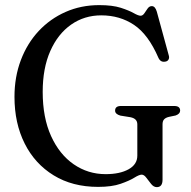

<svg xmlns="http://www.w3.org/2000/svg" viewBox="-20 -734 763 769"><path d="M631 -14.5Q631 15.5 608 15.5Q595.5 15.5 585.5 3Q575.5 -9.5 566.2 -22Q557 -34.5 547.5 -34.5Q537.5 -34.5 517.8 -22.2Q498 -10 463 2.2Q428 14.5 373 14.5Q270 14.5 194.8 -31.8Q119.5 -78 78.8 -159.2Q38 -240.5 38 -346Q38 -426 63.5 -493.2Q89 -560.5 135 -609.8Q181 -659 242.8 -686.2Q304.5 -713.5 377.5 -713.5Q430.5 -713.5 463.8 -702.8Q497 -692 515.5 -681.5Q534 -671 543 -671Q551.5 -671 558 -680.5Q564.5 -690 571.2 -699.8Q578 -709.5 588 -709.5Q601.5 -709.5 608 -687.5L656 -512Q659 -502.5 654.8 -495.2Q650.5 -488 641 -487Q623 -484 614.5 -502.5Q574 -596 517 -634.2Q460 -672.5 385.5 -672.5Q318 -672.5 265 -635.5Q212 -598.5 181.5 -529.8Q151 -461 151 -366Q151 -263 184.5 -189.2Q218 -115.5 275.2 -76Q332.5 -36.5 403 -36.5Q460 -36.5 495 -56Q530 -75.5 530 -110.5V-236Q530 -259 502.5 -264.5L462 -271Q441 -277 441 -291Q441 -309.5 464.5 -309.5H678Q701.5 -309.5 701.5 -291Q701.5 -278 683.5 -271.5L657 -266Q644 -263 637.5 -256.2Q631 -249.5 631 -236Z"/></svg>

Font: Fraunces 72pt Soft
Style: Regular
Weight: 400
Version: Version 1.000;[b76b70a41]